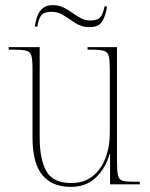

<svg xmlns="http://www.w3.org/2000/svg" viewBox="-20 -720 586 750"><path d="M257 10Q183 10 145 -36.5Q107 -83 107 -184V-452Q107 -487 102.5 -502.5Q98 -518 82.5 -522Q67 -526 32 -526H14V-536H135V-182Q135 -98 161 -51.5Q187 -5 258 -5Q308 -5 341.5 -31.5Q375 -58 392 -102.5Q409 -147 409 -202V-446Q409 -484 405 -500.5Q401 -517 385.5 -521.5Q370 -526 334 -526H322V-536H437V-87Q437 -51 441 -34.5Q445 -18 459.5 -14Q474 -10 505 -10H526V0H410V-118H408Q392 -62 354 -26Q316 10 257 10ZM330 -614Q300 -614 276 -629Q252 -644 230 -659Q208 -674 182 -674Q148 -674 138 -655.5Q128 -637 126 -616H116Q118 -634 124.5 -653.5Q131 -673 145.5 -686.5Q160 -700 185 -700Q209 -700 227.5 -691Q246 -682 262.5 -670Q279 -658 296 -649Q313 -640 332 -640Q365 -640 375 -657Q385 -674 388 -695H398Q395 -666 381.5 -640Q368 -614 330 -614Z"/></svg>

Font: Noto Serif Display SemiCondensed Thin
Style: Regular
Weight: 100
Width: 4
Designer: Monotype Design Team
Foundry: Monotype Imaging Inc.
Version: Version 2.009